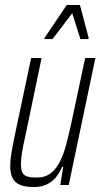

<svg xmlns="http://www.w3.org/2000/svg" viewBox="-20 -743 403 771"><path d="M115 8Q82 8 61 -0.5Q40 -9 30.5 -27.5Q21 -46 21 -77Q21 -97 25.5 -125.5Q30 -154 37 -188L105 -510H147L82 -198Q73 -159 68.5 -131.5Q64 -104 64 -84Q64 -62 70 -50Q76 -38 90.5 -34Q105 -30 127 -30Q162 -30 184.5 -48Q207 -66 222 -97Q237 -128 247 -167Q257 -206 266 -247L322 -510H363L256 0H222L234 -73H229Q221 -52 206.5 -33.5Q192 -15 170 -3.5Q148 8 115 8ZM158 -586 159 -591 248 -723H301L336 -591L335 -586H303L270 -690L191 -586Z"/></svg>

Font: Saira ExtraCondensed ExtraLight
Style: Italic
Weight: 250
Width: 2
Italic angle: -12°
Designer: Hector Gatti with collaboration of the Omnibus-Type team
Foundry: Omnibus-Type
Version: Version 1.101